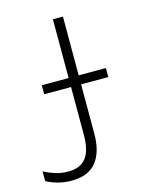

<svg xmlns="http://www.w3.org/2000/svg" viewBox="-130 -801 860 1070"><g transform="rotate(-15 300.0 -266.0)"><path d="M149 182Q108 182 71 172Q34 162 5 146V90Q31 104 67 116Q103 128 145 128Q213 128 246.5 86Q280 44 280 -47V-323H125V-375H280V-714H338V-375H495V-323H338V-37Q338 66 292.5 124Q247 182 149 182Z"/></g></svg>

Font: Noto Sans Mono Light
Style: Regular
Weight: 300
Designer: Monotype Design Team
Foundry: Monotype Imaging Inc.
Version: Version 2.014; ttfautohint (v1.8.4.7-5d5b)